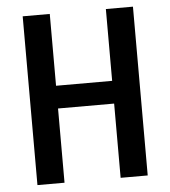

<svg xmlns="http://www.w3.org/2000/svg" viewBox="-51 -744 702 791"><g transform="rotate(-5 300.0 -349.0)"><path d="M416 -307H184V0H72V-698H184V-401H416V-698H528V0H416Z"/></g></svg>

Font: IBM Plaex Mono Medium
Style: Regular
Weight: 500
Designer: Mike Abbink, Paul van der Laan, Pieter van Rosmalen
Foundry: Bold Monday
Version: Version 2.003